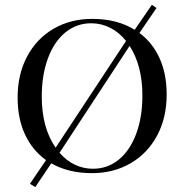

<svg xmlns="http://www.w3.org/2000/svg" viewBox="-20 -700 761 792"><path d="M667.5 -310.1Q667.5 -214.4 628.2 -140.9Q588.9 -67.4 518.8 -26.6Q448.7 14.2 359.4 14.2Q262.2 14.2 191.4 -26.4L125.5 71.8L103.5 58.1L169.9 -39.6Q113.8 -79.6 83.3 -145Q52.7 -210.4 52.7 -297.9Q52.7 -393.6 92 -467.3Q131.3 -541 201.2 -581.5Q271 -622.1 360.4 -622.1Q463.4 -622.1 535.6 -577.1L606.4 -680.2L625.5 -667L555.2 -564Q609.4 -523.9 638.4 -459.5Q667.5 -395 667.5 -310.1ZM152.3 -301.8Q152.3 -172.9 209.5 -90.8L500 -531.2Q471.7 -566.4 434.8 -585.2Q397.9 -604 356.4 -604Q295.4 -604 249 -565.7Q202.6 -527.3 177.5 -458.7Q152.3 -390.1 152.3 -301.8ZM567.4 -306.2Q567.4 -428.7 514.6 -510.7L225.6 -69.8Q253.4 -37.6 288.6 -20.8Q323.7 -3.9 363.3 -3.9Q424.3 -3.9 470.7 -42.2Q517.1 -80.6 542.2 -149.2Q567.4 -217.8 567.4 -306.2Z"/></svg>

Font: Playfair Display SC
Style: Regular
Weight: 400
Designer: Claus Eggers Sørensen
Foundry: Claus Eggers Sørensen
Version: Version 1.004;PS 001.004;hotconv 1.0.70;makeotf.lib2.5.58329